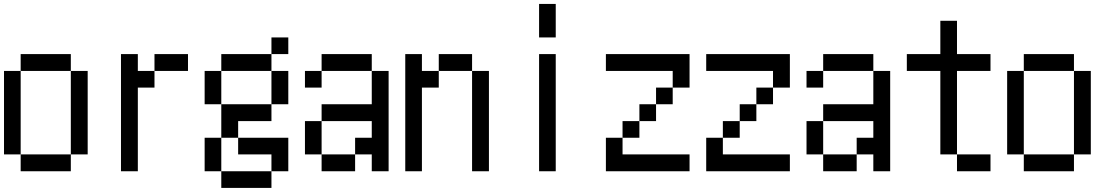

<svg xmlns="http://www.w3.org/2000/svg" viewBox="-20 -796 5540 957"><path d="M0 -26.4V-442.4H83V-526.4H333V-442.4H417V-26.4H333V-442.4H83V-26.4H333V57.6H83V-26.4Z M583 57.6V-526.4H667V-442.4H750V-359.4H667V57.6ZM750 -442.4V-526.4H917V-442.4Z M1000 -276.4V-442.4H1083V-526.4H1333V-442.4H1417V-276.4H1333V-442.4H1083V-276.4H1333V-192.4H1167V-109.4H1417V57.6H1333V-26.4H1167V-109.4H1083V-276.4ZM1000 57.6V-109.4H1083V57.6H1333V140.6H1083V57.6ZM1333 -526.4V-609.4H1417V-526.4Z M1500 -359.4V-442.4H1583V-359.4ZM1500 -26.4V-192.4H1583V-276.4H1833V-442.4H1583V-526.4H1833V-442.4H1917V57.6H1833V-26.4H1750V57.6H1583V-26.4H1750V-109.4H1833V-192.4H1583V-26.4Z M2000 57.6V-526.4H2083V-442.4H2167V-526.4H2333V-442.4H2417V57.6H2333V-442.4H2167V-359.4H2083V57.6Z M2667 -609.4V-776.4H2750V-609.4ZM2667 57.6V-526.4H2750V57.6Z M3000 -442.4V-526.4H3417V-359.4H3333V-276.4H3250V-359.4H3333V-442.4ZM3000 57.6V-109.4H3083V-192.4H3167V-276.4H3250V-192.4H3167V-109.4H3083V-26.4H3417V57.6Z M3500 -442.4V-526.4H3917V-359.4H3833V-276.4H3750V-359.4H3833V-442.4ZM3500 57.6V-109.4H3583V-192.4H3667V-276.4H3750V-192.4H3667V-109.4H3583V-26.4H3917V57.6Z M4000 -359.4V-442.4H4083V-359.4ZM4000 -26.4V-192.4H4083V-276.4H4333V-442.4H4083V-526.4H4333V-442.4H4417V57.6H4333V-26.4H4250V57.6H4083V-26.4H4250V-109.4H4333V-192.4H4083V-26.4Z M4500 -442.4V-526.4H4667V-692.4H4750V-526.4H4917V-442.4H4750V-26.4H4667V-442.4ZM4750 -26.4H4917V57.6H4750Z M5000 -26.4V-442.4H5083V-526.4H5333V-442.4H5417V-26.4H5333V-442.4H5083V-26.4H5333V57.6H5083V-26.4Z"/></svg>

Font: KH Dot Kodenmachou 12
Style: Regular
Weight: 400
Designer: Original version for X68000 by Keitarou Hiraki (http://hp.vector.co.jp/authors/VA000874/) / TrueType conversion by Homem
Version: Version 1.00.20150527